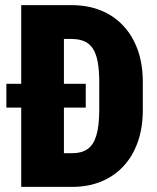

<svg xmlns="http://www.w3.org/2000/svg" viewBox="-20 -731 616 751"><path d="M262.7 0H132.3L133.3 -131.8H262.7Q299.3 -131.8 322.5 -147.9Q345.7 -164.1 356.9 -201.4Q368.2 -238.8 368.2 -301.3V-410.2Q368.2 -457 362.1 -489.3Q356 -521.5 343.3 -541Q330.6 -560.5 309.6 -569.6Q288.6 -578.6 259.8 -578.6H129.9V-710.9H259.8Q322.3 -710.9 373.3 -690.7Q424.3 -670.4 461.4 -631.1Q498.5 -591.8 518.6 -536.1Q538.6 -480.5 538.6 -409.2V-301.3Q538.6 -230.5 518.6 -174.6Q498.5 -118.7 461.7 -79.6Q424.8 -40.5 374.3 -20.3Q323.7 0 262.7 0ZM230 -710.9V0H63V-710.9ZM315.4 -403.3V-310.1H4.9V-403.3Z"/></svg>

Font: Roboto Condensed Black
Style: Regular
Weight: 900
Designer: Christian Robertson
Foundry: Google
Version: Version 3.008; 2023